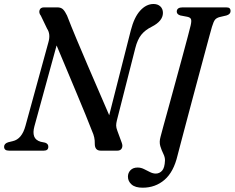

<svg xmlns="http://www.w3.org/2000/svg" viewBox="-27 -736 1146 938"><path d="M141 -118.5Q133 -89 139.8 -70Q146.5 -51 171.5 -43.5L193.5 -39Q209.5 -33.5 209 -19Q209 0 187 0H17Q-7 0 -7 -19Q-7 -34.5 13 -41L35.5 -46.5Q80 -56.5 97.5 -121.5L209.5 -529.5Q221 -569.5 203 -596L172.5 -659.5Q162 -672.5 166.2 -686.2Q170.5 -700 188.5 -700H252.5Q271.5 -700 281.2 -690Q291 -680 300.5 -660Q320 -609.5 346.2 -546.8Q372.5 -484 401 -417.5Q429.5 -351 457 -287.8Q484.5 -224.5 506.5 -173L612 -587.5Q628.5 -652 658 -684.2Q687.5 -716.5 723 -716.5Q743.5 -716.5 756.2 -704.8Q769 -693 769 -672.5Q768.5 -633 714.5 -605.5Q682 -589.5 663.2 -566Q644.5 -542.5 634 -501L544 -147.5Q540.5 -133.5 540.5 -122.8Q540.5 -112 546.5 -96.5L567.5 -39.5Q574 -23 568 -11.5Q562 0 546.5 0H465Q435.5 0 436 -35Q437 -65 423 -95Q410.5 -127.5 390.8 -175.8Q371 -224 347.2 -281Q323.5 -338 298.2 -398Q273 -458 249.5 -514ZM1008.5 -605Q1005.5 -595 996.2 -560.8Q987 -526.5 973.5 -476.5Q960 -426.5 944.2 -367.5Q928.5 -308.5 912.2 -248.2Q896 -188 881.8 -133.8Q867.5 -79.5 856.5 -38.2Q845.5 3 840.5 23Q821.5 104 776.8 142.5Q732 181 670 181Q633.5 181 615.8 165.2Q598 149.5 598 127Q598 108.5 610.5 95.5Q623 82.5 645.5 82.5Q661.5 82.5 676.5 90Q691.5 97.5 706 104.8Q720.5 112 734 112Q752 112 764.8 98Q777.5 84 779 48.5Q779.5 32.5 771 15.5Q762.5 -1.5 756.2 -22Q750 -42.5 757.5 -68.5Q760 -79 771 -119Q782 -159 797.8 -216.2Q813.5 -273.5 830.8 -336.8Q848 -400 863.8 -458Q879.5 -516 890.5 -557.5Q901.5 -599 904.5 -612Q909.5 -634 906 -642.5Q902.5 -651 888 -654L854 -660.5Q836.5 -666 836.5 -679.5Q837 -700 865.5 -700H1077.5Q1090.5 -700 1095 -695.2Q1099.5 -690.5 1099.5 -682.5Q1099.5 -666.5 1079.5 -660.5L1045.5 -652.5Q1031 -648.5 1023.8 -640Q1016.5 -631.5 1008.5 -605Z"/></svg>

Font: Fraunces 72pt Soft
Style: Italic
Weight: 400
Italic angle: -16°
Version: Version 1.000;[b76b70a41]